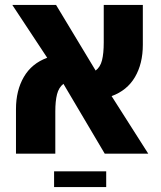

<svg xmlns="http://www.w3.org/2000/svg" viewBox="-20 -625 653 781"><path d="M45 0V-181Q45 -257 77 -312Q109 -367 172 -390L30 -605H208L369 -338Q388 -352 395 -380Q402 -408 402 -452V-605H561V-443Q561 -366 529 -311.5Q497 -257 434 -234L583 0H406L238 -284Q219 -269 212 -241.5Q205 -214 205 -172V0ZM200 136V72H412V136Z"/></svg>

Font: Noto Sans Hebrew SemiCondensed ExtraBold
Style: Regular
Weight: 800
Width: 4
Designer: Monotype Design Team
Foundry: Monotype Imaging Inc.
Version: Version 2.004; ttfautohint (v1.8.4.7-5d5b)